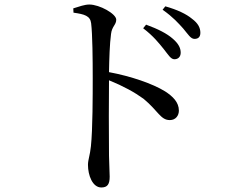

<svg xmlns="http://www.w3.org/2000/svg" viewBox="-20 -784 1040 849"><path d="M704 -567C724 -542 735 -522 751 -522C768 -522 779 -533 779 -551C779 -571 770 -590 745 -612C718 -636 678 -656 626 -675L613 -659C658 -625 683 -593 704 -567ZM790 -658C812 -632 823 -612 840 -612C857 -612 866 -621 866 -639C866 -661 856 -681 829 -701C804 -722 764 -741 711 -756L699 -741C747 -707 769 -681 790 -658ZM304 -747 305 -728C354 -721 379 -714 383 -681C389 -633 390 -520 390 -438C390 -367 390 -212 382 -137C378 -97 369 -78 369 -55C369 -9 389 45 428 45C455 45 465 31 465 -3C465 -18 463 -49 462 -96C461 -197 461 -352 462 -429C526 -403 575 -376 615 -347C680 -293 690 -253 731 -253C757 -253 771 -273 771 -295C771 -332 744 -358 710 -380C655 -414 559 -447 462 -465C463 -522 465 -590 471 -634C475 -668 494 -674 494 -697C494 -723 420 -764 375 -764C354 -764 330 -755 304 -747Z"/></svg>

Font: Noto Serif KR Medium
Style: Regular
Weight: 500
Designer: Ryoko NISHIZUKA 西塚涼子 (kana & ideographs); Frank Grießhammer (Latin, Greek & Cyrillic); Wenlong ZHANG 张文龙 (bopomofo); San
Foundry: Adobe
Version: Version 2.001;hotconv 1.1.0;makeotfexe 2.6.0